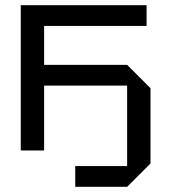

<svg xmlns="http://www.w3.org/2000/svg" viewBox="-20 -580 655 740"><path d="M60 0V-560H545V-480H150V-330H470L560 -240V50L470 140H270V60H470V-250H150V0Z"/></svg>

Font: Tektur
Style: Regular
Weight: 400
Designer: Adam Jagosz
Foundry: Adam Jagosz
Version: Version 1.005;gftools[0.9.30]